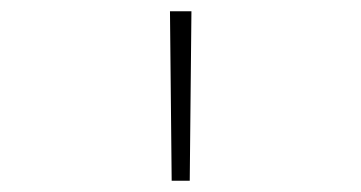

<svg xmlns="http://www.w3.org/2000/svg" viewBox="-20 -790 640 340"><path d="M284 -470 281 -770H319L316 -470Z"/></svg>

Font: M PLUS Code Latin Expanded ExtraLight
Style: Regular
Weight: 250
Width: 7
Designer: Coji Morishita
Foundry: UNDERFOREST DESIGN
Version: Version 1.002; ttfautohint (v1.8.3)